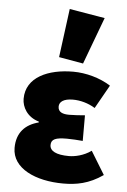

<svg xmlns="http://www.w3.org/2000/svg" viewBox="-56 -843 592 896"><g transform="rotate(5 240.0 -395.0)"><path d="M274 12C335 12 394 2 460 -44L394 -152C358 -126 316 -118 290 -118C230 -118 200 -134 200 -162C200 -190 222 -198 274 -198C297 -198 325 -196 348 -194V-314C325 -312 296 -310 274 -310C244 -310 222 -318 222 -344C222 -366 242 -382 286 -382C320 -382 358 -372 390 -352L452 -462C402 -494 336 -512 276 -512C160 -512 56 -468 56 -366C56 -328 80 -282 136 -266V-262C74 -246 34 -206 34 -134C34 -38 145 12 274 12ZM318 -554 400 -774 234 -802 204 -574Z"/></g></svg>

Font: Source Sans Pro Black
Style: Regular
Weight: 900
Designer: Paul D. Hunt
Foundry: Adobe Systems Incorporated
Version: Version 3.006;hotconv 1.0.111;makeotfexe 2.5.65597